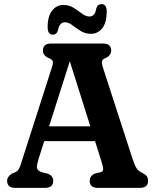

<svg xmlns="http://www.w3.org/2000/svg" viewBox="-20 -911 753 931"><path d="M238 -34.5Q238 0 198.5 0H54Q14.5 0 14.5 -34.5Q14.5 -54.5 38.5 -69.5L54 -76Q65.5 -81.5 71.2 -91Q77 -100.5 85.5 -129L231.5 -584Q238.5 -605 235.8 -613.8Q233 -622.5 217.5 -629Q188 -641 188 -665.5Q188 -700 228 -700H479.5Q519 -700 519 -665.5Q519 -641 489.5 -628.5Q477 -623 474.8 -614.5Q472.5 -606 478 -587L622 -143Q632.5 -110 642 -95.5Q651.5 -81 668.5 -73.5Q685.5 -65 691.8 -56.5Q698 -48 698 -34.5Q698 0 658.5 0H454.5Q415 0 415 -34.5Q415 -58.5 441 -69.5L469.5 -76.5Q480 -80 480.2 -90.5Q480.5 -101 472.5 -126L441 -226.5H194.5L167.5 -142Q158 -111 159 -97.8Q160 -84.5 182 -76L211.5 -69Q238 -58 238 -34.5ZM218 -298.5H418L318.5 -614ZM421 -747Q393 -747 371 -761Q349 -775 330.5 -789Q312 -803 295 -803Q268.5 -803 261 -764Q255 -743 236 -743Q211 -743 211 -779.5Q211 -832.5 232.8 -859.8Q254.5 -887 287.5 -887Q315.5 -887 337.2 -873Q359 -859 377.5 -845Q396 -831 414 -831Q441 -831 447 -870.5Q453 -891 472.5 -891Q497.5 -891 497.5 -854.5Q497.5 -801 475.8 -774Q454 -747 421 -747Z"/></svg>

Font: Fraunces 72pt S100 SemiBold
Style: Regular
Weight: 600
Version: Version 1.000; ttfautohint (v1.8.3)